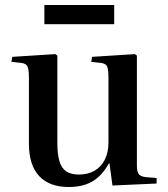

<svg xmlns="http://www.w3.org/2000/svg" viewBox="-20 -736 675 770"><path d="M256 14Q178 14 137 -30Q96 -74 96 -160V-424Q96 -458 90 -470Q84 -482 63 -484L26 -488L29 -508L202 -519L210 -513V-163Q210 -117 218.5 -89Q227 -61 246 -48.5Q265 -36 297 -36Q333 -36 359.5 -51.5Q386 -67 400.5 -96Q415 -125 415 -165V-424Q415 -457 409.5 -469.5Q404 -482 382 -484L346 -488L349 -508L521 -519L529 -513V-73Q529 -49 535.5 -39Q542 -29 562 -26L608 -22V0L431 8L419 -81H417Q398 -47 374.5 -26Q351 -5 321.5 4.5Q292 14 256 14ZM158 -639V-716H438V-639Z"/></svg>

Font: Literata 60pt Medium
Style: Regular
Weight: 500
Designer: Latin by Veronika Burian and Jose Scaglione. Greek by Irene Vlachou. Cyrillic by Vera Evstafieva.
Foundry: TypeTogether
Version: Version 3.103;gftools[0.9.29]